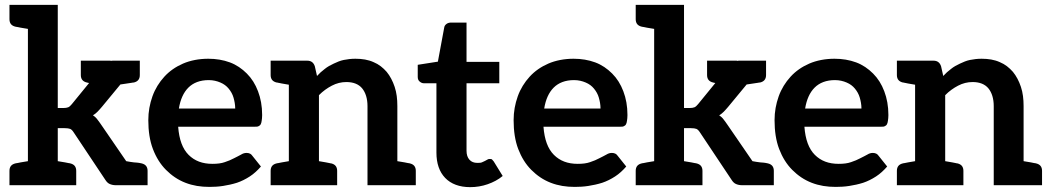

<svg xmlns="http://www.w3.org/2000/svg" viewBox="-20 -763 4331 791"><path d="M563 -90C561 -90 557 -91 553 -92C549 -93 542 -93 532 -94C522 -95 511 -97 500 -99L397 -249C392 -257 386 -264 381 -271C376 -278 370 -283 363 -288C370 -292 376 -297 382 -303C388 -309 394 -316 400 -323L476 -415C486 -416 494 -418 503 -419C512 -420 519 -421 523 -422C527 -423 529 -423 531 -423C548 -427 556 -437 556 -454V-513H446C443 -513 440 -513 436 -512V-513H313V-454C313 -437 321 -427 338 -423C339 -423 342 -422 347 -421L276 -334C271 -328 266 -323 261 -321C256 -319 249 -318 241 -318H218V-743H95H19V-684C19 -667 27 -657 44 -653C45 -653 47 -652 50 -652C53 -652 58 -650 65 -649C72 -648 83 -646 95 -644V-99C83 -97 72 -95 65 -94C58 -93 53 -91 50 -91C47 -91 45 -90 44 -90C27 -86 19 -76 19 -59V0H95H218H294V-59C294 -76 286 -86 269 -90C268 -90 266 -91 263 -91C260 -92 255 -93 248 -94C241 -95 230 -97 218 -99V-235H246C256 -235 264 -234 269 -232C274 -230 279 -225 284 -217L414 -22C419 -14 425 -8 432 -5C439 -2 447 0 457 0H512H568H588V-59C588 -76 580 -86 563 -90Z M838 -521C800 -521 764 -514 734 -501C704 -488 678 -470 657 -447C636 -424 619 -397 608 -366C597 -335 591 -303 591 -268C591 -223 597 -183 610 -149C623 -115 641 -86 664 -63C687 -40 713 -22 744 -10C775 2 807 7 843 7C861 7 880 6 899 3C918 0 937 -4 956 -10C974 -16 992 -25 1009 -36C1026 -47 1041 -61 1055 -77L1019 -122C1016 -126 1014 -128 1010 -130C1006 -132 1001 -133 996 -133C988 -133 981 -131 973 -126C965 -121 955 -117 944 -111C933 -105 921 -100 906 -95C892 -90 875 -88 855 -88C814 -88 782 -100 757 -125C732 -150 718 -188 714 -241H1031C1037 -241 1041 -241 1045 -243C1049 -245 1052 -247 1054 -251C1056 -254 1057 -259 1058 -265C1059 -271 1060 -280 1060 -289C1060 -326 1054 -358 1043 -387C1032 -416 1017 -440 997 -460C977 -480 954 -496 927 -506C900 -516 870 -521 838 -521ZM840 -433C858 -433 874 -429 888 -423C902 -417 913 -409 922 -398C931 -387 938 -375 942 -361C946 -347 949 -332 949 -316H717C723 -353 736 -382 756 -402C776 -422 804 -433 840 -433Z M1668 -90C1667 -90 1665 -91 1662 -91C1659 -91 1654 -93 1647 -94C1640 -95 1629 -97 1617 -99V-326C1617 -355 1614 -381 1606 -405C1598 -429 1587 -450 1573 -467C1558 -484 1541 -498 1519 -507C1497 -517 1472 -521 1444 -521C1427 -521 1411 -519 1396 -516C1381 -513 1368 -507 1355 -501C1342 -495 1329 -488 1318 -479C1306 -470 1296 -461 1286 -450L1277 -490C1272 -505 1262 -513 1246 -513H1170H1095V-454C1095 -437 1103 -427 1120 -423C1121 -423 1123 -423 1126 -422C1129 -422 1134 -420 1141 -419C1148 -418 1158 -416 1170 -414V-99C1158 -97 1148 -95 1141 -94C1134 -93 1129 -92 1126 -91C1123 -91 1121 -90 1120 -90C1103 -86 1095 -76 1095 -59V0H1170H1294H1369V-59C1369 -76 1361 -86 1344 -90C1343 -90 1341 -90 1338 -91C1335 -92 1330 -93 1323 -94C1316 -95 1306 -97 1294 -99V-371C1311 -388 1328 -400 1347 -410C1366 -420 1386 -425 1407 -425C1436 -425 1458 -416 1472 -399C1486 -382 1494 -357 1494 -326V0H1617H1693V-59C1693 -76 1685 -86 1668 -90Z M1917 8C1942 8 1966 4 1989 -4C2012 -12 2033 -23 2051 -38L2014 -98C2011 -102 2009 -104 2007 -106C2005 -108 2001 -108 1997 -108C1994 -108 1992 -108 1989 -106C1986 -104 1982 -102 1978 -100C1974 -98 1970 -96 1965 -94C1960 -92 1954 -92 1946 -92C1933 -92 1922 -96 1914 -105C1906 -114 1902 -126 1902 -142V-420H2037V-508H1902V-670H1838C1831 -670 1824 -668 1819 -664C1814 -660 1811 -656 1810 -649L1784 -509L1701 -496V-446C1701 -437 1704 -431 1709 -427C1714 -423 1719 -420 1726 -420H1778V-134C1778 -90 1790 -55 1814 -30C1838 -5 1873 8 1917 8Z M2343 -521C2305 -521 2269 -514 2239 -501C2209 -488 2183 -470 2162 -447C2141 -424 2124 -397 2113 -366C2102 -335 2096 -303 2096 -268C2096 -223 2102 -183 2115 -149C2128 -115 2146 -86 2169 -63C2192 -40 2218 -22 2249 -10C2280 2 2312 7 2348 7C2366 7 2385 6 2404 3C2423 0 2442 -4 2461 -10C2479 -16 2497 -25 2514 -36C2531 -47 2546 -61 2560 -77L2524 -122C2521 -126 2519 -128 2515 -130C2511 -132 2506 -133 2501 -133C2493 -133 2486 -131 2478 -126C2470 -121 2460 -117 2449 -111C2438 -105 2426 -100 2411 -95C2397 -90 2380 -88 2360 -88C2319 -88 2287 -100 2262 -125C2237 -150 2223 -188 2219 -241H2536C2542 -241 2546 -241 2550 -243C2554 -245 2557 -247 2559 -251C2561 -254 2562 -259 2563 -265C2564 -271 2565 -280 2565 -289C2565 -326 2559 -358 2548 -387C2537 -416 2522 -440 2502 -460C2482 -480 2459 -496 2432 -506C2405 -516 2375 -521 2343 -521ZM2345 -433C2363 -433 2379 -429 2393 -423C2407 -417 2418 -409 2427 -398C2436 -387 2443 -375 2447 -361C2451 -347 2454 -332 2454 -316H2222C2228 -353 2241 -382 2261 -402C2281 -422 2309 -433 2345 -433Z M3143 -90C3141 -90 3137 -91 3133 -92C3129 -93 3122 -93 3112 -94C3102 -95 3091 -97 3080 -99L2977 -249C2972 -257 2966 -264 2961 -271C2956 -278 2950 -283 2943 -288C2950 -292 2956 -297 2962 -303C2968 -309 2974 -316 2980 -323L3056 -415C3066 -416 3074 -418 3083 -419C3092 -420 3099 -421 3103 -422C3107 -423 3109 -423 3111 -423C3128 -427 3136 -437 3136 -454V-513H3026C3023 -513 3020 -513 3016 -512V-513H2893V-454C2893 -437 2901 -427 2918 -423C2919 -423 2922 -422 2927 -421L2856 -334C2851 -328 2846 -323 2841 -321C2836 -319 2829 -318 2821 -318H2798V-743H2675H2599V-684C2599 -667 2607 -657 2624 -653C2625 -653 2627 -652 2630 -652C2633 -652 2638 -650 2645 -649C2652 -648 2663 -646 2675 -644V-99C2663 -97 2652 -95 2645 -94C2638 -93 2633 -91 2630 -91C2627 -91 2625 -90 2624 -90C2607 -86 2599 -76 2599 -59V0H2675H2798H2874V-59C2874 -76 2866 -86 2849 -90C2848 -90 2846 -91 2843 -91C2840 -92 2835 -93 2828 -94C2821 -95 2810 -97 2798 -99V-235H2826C2836 -235 2844 -234 2849 -232C2854 -230 2859 -225 2864 -217L2994 -22C2999 -14 3005 -8 3012 -5C3019 -2 3027 0 3037 0H3092H3148H3168V-59C3168 -76 3160 -86 3143 -90Z M3418 -521C3380 -521 3344 -514 3314 -501C3284 -488 3258 -470 3237 -447C3216 -424 3199 -397 3188 -366C3177 -335 3171 -303 3171 -268C3171 -223 3177 -183 3190 -149C3203 -115 3221 -86 3244 -63C3267 -40 3293 -22 3324 -10C3355 2 3387 7 3423 7C3441 7 3460 6 3479 3C3498 0 3517 -4 3536 -10C3554 -16 3572 -25 3589 -36C3606 -47 3621 -61 3635 -77L3599 -122C3596 -126 3594 -128 3590 -130C3586 -132 3581 -133 3576 -133C3568 -133 3561 -131 3553 -126C3545 -121 3535 -117 3524 -111C3513 -105 3501 -100 3486 -95C3472 -90 3455 -88 3435 -88C3394 -88 3362 -100 3337 -125C3312 -150 3298 -188 3294 -241H3611C3617 -241 3621 -241 3625 -243C3629 -245 3632 -247 3634 -251C3636 -254 3637 -259 3638 -265C3639 -271 3640 -280 3640 -289C3640 -326 3634 -358 3623 -387C3612 -416 3597 -440 3577 -460C3557 -480 3534 -496 3507 -506C3480 -516 3450 -521 3418 -521ZM3420 -433C3438 -433 3454 -429 3468 -423C3482 -417 3493 -409 3502 -398C3511 -387 3518 -375 3522 -361C3526 -347 3529 -332 3529 -316H3297C3303 -353 3316 -382 3336 -402C3356 -422 3384 -433 3420 -433Z M4248 -90C4247 -90 4245 -91 4242 -91C4239 -91 4234 -93 4227 -94C4220 -95 4209 -97 4197 -99V-326C4197 -355 4194 -381 4186 -405C4178 -429 4167 -450 4153 -467C4138 -484 4121 -498 4099 -507C4077 -517 4052 -521 4024 -521C4007 -521 3991 -519 3976 -516C3961 -513 3948 -507 3935 -501C3922 -495 3909 -488 3898 -479C3886 -470 3876 -461 3866 -450L3857 -490C3852 -505 3842 -513 3826 -513H3750H3675V-454C3675 -437 3683 -427 3700 -423C3701 -423 3703 -423 3706 -422C3709 -422 3714 -420 3721 -419C3728 -418 3738 -416 3750 -414V-99C3738 -97 3728 -95 3721 -94C3714 -93 3709 -92 3706 -91C3703 -91 3701 -90 3700 -90C3683 -86 3675 -76 3675 -59V0H3750H3874H3949V-59C3949 -76 3941 -86 3924 -90C3923 -90 3921 -90 3918 -91C3915 -92 3910 -93 3903 -94C3896 -95 3886 -97 3874 -99V-371C3891 -388 3908 -400 3927 -410C3946 -420 3966 -425 3987 -425C4016 -425 4038 -416 4052 -399C4066 -382 4074 -357 4074 -326V0H4197H4273V-59C4273 -76 4265 -86 4248 -90Z"/></svg>

Font: SVN-Aleo
Style: Bold
Weight: 700
Designer: Alessio Laiso
Version: Version 1.2.2